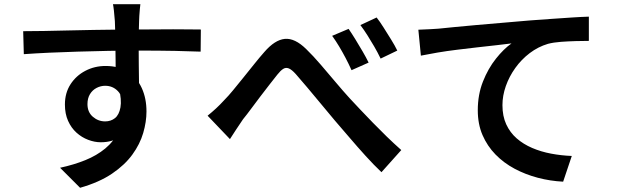

<svg xmlns="http://www.w3.org/2000/svg" viewBox="-20 -822 2930 911"><path d="M646 -802Q645 -795 643.5 -778.5Q642 -762 641 -746Q640 -730 640 -723Q639 -703 638.5 -669.5Q638 -636 638 -595.5Q638 -555 638.5 -514Q639 -473 639.5 -437Q640 -401 640 -377L529 -418Q529 -435 529 -466Q529 -497 528.5 -534.5Q528 -572 527.5 -609Q527 -646 526.5 -676Q526 -706 525 -722Q523 -749 520.5 -771.5Q518 -794 516 -802ZM90 -674Q134 -674 188.5 -675Q243 -676 303.5 -677.5Q364 -679 423.5 -680Q483 -681 535.5 -681.5Q588 -682 629 -682Q669 -682 714 -682.5Q759 -683 801.5 -683Q844 -683 879 -682.5Q914 -682 933 -682L932 -577Q887 -579 811.5 -580.5Q736 -582 626 -582Q559 -582 488.5 -580.5Q418 -579 348.5 -577Q279 -575 214.5 -572Q150 -569 93 -565ZM627 -379Q627 -302 607 -250.5Q587 -199 550 -173Q513 -147 458 -147Q429 -147 398.5 -158.5Q368 -170 343 -192.5Q318 -215 303 -248.5Q288 -282 288 -326Q288 -381 314.5 -422Q341 -463 385 -486Q429 -509 481 -509Q545 -509 588 -480.5Q631 -452 653 -403.5Q675 -355 675 -293Q675 -244 659.5 -191Q644 -138 608 -88.5Q572 -39 511.5 2Q451 43 360 69L265 -26Q330 -40 384.5 -62Q439 -84 479.5 -117.5Q520 -151 542 -198Q564 -245 564 -310Q564 -364 539.5 -389.5Q515 -415 479 -415Q458 -415 438.5 -405Q419 -395 407 -375.5Q395 -356 395 -328Q395 -290 420.5 -268Q446 -246 479 -246Q506 -246 525.5 -261.5Q545 -277 551.5 -312.5Q558 -348 544 -405Z M965 -273Q986 -290 1005 -307.5Q1024 -325 1045 -348Q1064 -367 1086.5 -394.5Q1109 -422 1134.5 -453.5Q1160 -485 1185.5 -517Q1211 -549 1234 -575Q1284 -633 1331.5 -637.5Q1379 -642 1433 -589Q1466 -557 1502 -515Q1538 -473 1573 -431.5Q1608 -390 1638 -357Q1662 -331 1690 -301.5Q1718 -272 1749.5 -239.5Q1781 -207 1815 -174Q1849 -141 1884 -110L1790 -5Q1754 -39 1715 -82Q1676 -125 1638.5 -169Q1601 -213 1568 -251Q1537 -288 1503 -329Q1469 -370 1437.5 -407.5Q1406 -445 1383 -471Q1364 -492 1350 -497.5Q1336 -503 1323.5 -495Q1311 -487 1296 -468Q1280 -448 1259 -421Q1238 -394 1215.5 -364.5Q1193 -335 1172 -306.5Q1151 -278 1133 -256Q1117 -233 1100.5 -207.5Q1084 -182 1071 -162ZM1634 -685Q1648 -665 1665.5 -636.5Q1683 -608 1700.5 -578Q1718 -548 1729 -525L1648 -489Q1634 -520 1619.5 -547.5Q1605 -575 1589.5 -601Q1574 -627 1556 -652ZM1767 -739Q1782 -720 1800 -691.5Q1818 -663 1836 -634Q1854 -605 1865 -582L1786 -544Q1771 -575 1755.5 -601.5Q1740 -628 1724 -653.5Q1708 -679 1690 -703Z M1965 -681Q1995 -682 2021 -683.5Q2047 -685 2061 -686Q2090 -689 2135.5 -693.5Q2181 -698 2238 -703Q2295 -708 2360 -713.5Q2425 -719 2494 -725Q2547 -729 2598 -732.5Q2649 -736 2694 -739Q2739 -742 2774 -743V-628Q2747 -628 2711.5 -627Q2676 -626 2641.5 -623.5Q2607 -621 2580 -614Q2533 -600 2493.5 -570Q2454 -540 2425 -499.5Q2396 -459 2380 -413.5Q2364 -368 2364 -323Q2364 -271 2382 -232Q2400 -193 2431.5 -165.5Q2463 -138 2505 -120Q2547 -102 2595 -93Q2643 -84 2693 -82L2652 40Q2591 37 2532 21.5Q2473 6 2421.5 -21.5Q2370 -49 2331 -89Q2292 -129 2269.5 -181Q2247 -233 2247 -299Q2247 -373 2271.5 -435Q2296 -497 2333 -543.5Q2370 -590 2407 -616Q2377 -612 2335.5 -607.5Q2294 -603 2246 -597.5Q2198 -592 2149 -586Q2100 -580 2055.5 -572.5Q2011 -565 1977 -558Z"/></svg>

Font: Noto Sans SC Thin SemiBold
Style: Regular
Weight: 600
Version: Version 2.004-H2;hotconv 1.0.118;makeotfexe 2.5.65603